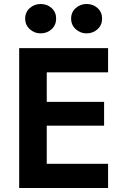

<svg xmlns="http://www.w3.org/2000/svg" viewBox="-20 -941 626 961"><path d="M168 0H521V-121H168ZM168 -579H521V-700H168ZM168 -312H501V-431H168ZM76 -700V0H214V-700ZM336 -848Q336 -816 359 -795Q382 -774 413 -774Q446 -774 468.5 -795Q491 -816 491 -848Q491 -880 468.5 -900.5Q446 -921 413 -921Q382 -921 359 -900.5Q336 -880 336 -848ZM106 -848Q106 -816 129 -795Q152 -774 183 -774Q216 -774 238.5 -795Q261 -816 261 -848Q261 -880 238.5 -900.5Q216 -921 183 -921Q152 -921 129 -900.5Q106 -880 106 -848Z"/></svg>

Font: Jost SemiBold
Style: Regular
Weight: 600
Version: Version 3.710